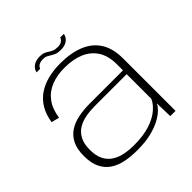

<svg xmlns="http://www.w3.org/2000/svg" viewBox="-184 -842 993 993"><g transform="rotate(-45 312.0 -346.0)"><path d="M265.5 4.5Q323 4.5 365.8 -5.8Q408.5 -16 438 -32Q467.5 -48 484.8 -65.2Q502 -82.5 507.5 -96.5L510 0H548.5V-383Q548.5 -457 518.5 -503.8Q488.5 -550.5 433 -573Q377.5 -595.5 300.5 -595.5Q251 -595.5 209 -584.8Q167 -574 135 -552Q103 -530 82.2 -495.2Q61.5 -460.5 54 -412L97.5 -401Q105.5 -457.5 132.2 -493.5Q159 -529.5 201.8 -546.8Q244.5 -564 300.5 -564Q363 -564 408.5 -544.5Q454 -525 479.2 -485.5Q504.5 -446 504.5 -384.5V-340.5H261.5Q217.5 -340.5 178.5 -332.8Q139.5 -325 110.2 -306Q81 -287 64.5 -254Q48 -221 48 -170Q48 -118 64.8 -84Q81.5 -50 111.2 -30.5Q141 -11 180.2 -3.2Q219.5 4.5 265.5 4.5ZM273 -26Q237 -26 204.5 -32.2Q172 -38.5 146.8 -54.5Q121.5 -70.5 107 -98.8Q92.5 -127 92.5 -171Q92.5 -214.5 107.2 -242.5Q122 -270.5 147 -285.8Q172 -301 203.8 -307Q235.5 -313 269 -313H504V-133Q494 -108 465.5 -83Q437 -58 389 -42Q341 -26 273 -26ZM353.5 -642Q369.5 -642 380.8 -645.8Q392 -649.5 399.5 -655Q407 -660.5 411.8 -667Q416.5 -673.5 418.8 -679.8Q421 -686 421 -690H394.5Q394 -685.5 389.2 -679Q384.5 -672.5 375.2 -668.2Q366 -664 353 -664Q334 -664 322.2 -668.8Q310.5 -673.5 301 -680Q291.5 -686.5 280.5 -691.2Q269.5 -696 251 -696Q237 -696 225.5 -693Q214 -690 205.8 -684.5Q197.5 -679 192.5 -672.8Q187.5 -666.5 184.8 -660.5Q182 -654.5 181 -649H207.5Q208.5 -654 213.5 -660Q218.5 -666 228.2 -670.2Q238 -674.5 252 -674.5Q267.5 -674.5 277.8 -669.5Q288 -664.5 297.8 -658Q307.5 -651.5 320.2 -646.8Q333 -642 353.5 -642Z"/></g></svg>

Font: Anybody SemiExpanded ExtraLight
Style: Regular
Weight: 250
Width: 6
Version: Version 1.113;gftools[0.9.25]